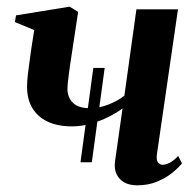

<svg xmlns="http://www.w3.org/2000/svg" viewBox="-20 -544 585 575"><path d="M221 -58 259.5 -340.5H293.5L255 -58ZM214 -508.5 189.5 -346.5Q188.5 -338 186.5 -324.2Q184.5 -310.5 183.2 -297.5Q182 -284.5 182 -276.5Q182.5 -252 198.5 -236Q214.5 -220 249.5 -220Q277 -220 305 -231Q333 -242 352.5 -257.5L388.5 -516H513L450 -82.5Q447.5 -64.5 453.2 -57.5Q459 -50.5 467 -50.5Q475.5 -50.5 487.5 -56.2Q499.5 -62 513.5 -77L525 -55Q514 -41 495 -25.8Q476 -10.5 449.8 0.2Q423.5 11 390.5 11Q367.5 11 351.8 2Q336 -7 328.8 -23.2Q321.5 -39.5 324.5 -61L347 -219.5Q329.5 -206 304.2 -193.5Q279 -181 250.8 -173.2Q222.5 -165.5 195.5 -165.5Q131.5 -165.5 96.2 -197Q61 -228.5 61 -284Q61 -299 63.2 -319.2Q65.5 -339.5 68.5 -360.2Q71.5 -381 73.5 -396.5L82.5 -454L24.5 -478L28 -498L188.5 -524Z"/></svg>

Font: Merriweather 120pt SemiBold
Style: Italic
Weight: 600
Italic angle: -7.8°
Version: Version 2.101